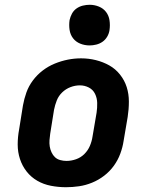

<svg xmlns="http://www.w3.org/2000/svg" viewBox="-20 -775 640 803"><path d="M256 8Q224 8 193 2Q162 -4 136 -19Q110 -34 91.5 -57.5Q73 -81 63.5 -110Q54 -139 54 -170.5Q54 -202 60 -234L76 -334Q81 -362 90.5 -388.5Q100 -415 117.5 -438.5Q135 -462 158.5 -480Q182 -498 209 -509Q236 -520 263.5 -525.5Q291 -531 319 -531Q351 -531 381 -523.5Q411 -516 437 -501.5Q463 -487 482 -463Q501 -439 510 -410.5Q519 -382 519 -350Q519 -318 514 -286L497 -186Q493 -159 483 -132Q473 -105 456 -81.5Q439 -58 415.5 -40Q392 -22 365 -11Q338 0 310.5 4Q283 8 256 8ZM258 -102Q278 -102 298 -109Q318 -116 333 -131Q348 -146 356 -165Q364 -184 367 -204L384 -304Q387 -324 386.5 -344.5Q386 -365 377.5 -382.5Q369 -400 351.5 -409Q334 -418 314 -418Q294 -418 274.5 -410.5Q255 -403 240 -388.5Q225 -374 217.5 -355Q210 -336 206 -316L190 -216Q188 -203 187 -189Q186 -175 188 -162.5Q190 -150 195.5 -138Q201 -126 210 -117.5Q219 -109 232 -105.5Q245 -102 258 -102ZM355 -585Q334 -585 315.5 -592.5Q297 -600 285.5 -615Q274 -630 271 -650Q268 -670 271 -691Q274 -705 281 -718Q288 -731 300 -739.5Q312 -748 326.5 -751.5Q341 -755 355 -755Q375 -755 393.5 -747.5Q412 -740 423.5 -725Q435 -710 438 -690Q441 -670 438 -649Q436 -635 428.5 -622Q421 -609 409 -600.5Q397 -592 382.5 -588.5Q368 -585 355 -585Z"/></svg>

Font: Iosevka Etoile XBdObl
Style: Regular
Weight: 800
Italic angle: -9°
Designer: Belleve Invis
Foundry: Belleve Invis
Version: Version 15.5.2; ttfautohint (v1.8.4)